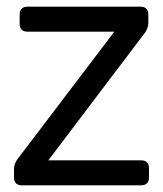

<svg xmlns="http://www.w3.org/2000/svg" viewBox="-20 -556 489 576"><path d="M46 0Q22 0 22 -24V-48Q22 -64 32 -78L323 -461H63Q39 -461 39 -485V-512Q39 -536 63 -536H401Q425 -536 425 -512V-488Q425 -472 415 -458L125 -75H403Q427 -75 427 -51V-24Q427 0 403 0Z"/></svg>

Font: Pitagon Sans Text
Style: Regular
Weight: 400
Designer: Travis Tran
Foundry: Pitagon
Version: Version 1.001; ttfautohint (v1.8.4.7-5d5b);gftools[0.9.26]